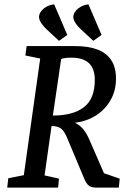

<svg xmlns="http://www.w3.org/2000/svg" viewBox="-20 -859 569 879"><path d="M250 -672 190 -728Q172 -746 164 -761.5Q156 -777 160 -791Q163 -802 172 -812Q181 -822 195 -829.5Q209 -837 228 -839L288 -699ZM407 -672 347 -728Q329 -746 321 -761.5Q313 -777 317 -791Q320 -802 329 -812Q338 -822 352 -829.5Q366 -837 385 -839L445 -699ZM13 0 18 -43 89 -57 164 -591 96 -605 102 -648H324Q384 -648 425.5 -632.5Q467 -617 489 -584Q511 -551 511 -499Q511 -445 487 -402Q463 -359 421 -331.5Q379 -304 323 -297Q348 -285 364 -264Q380 -243 395 -206L456 -66L528 -41L524 0H425Q399 0 387.5 -8.5Q376 -17 366 -40L286 -231Q273 -261 258 -271.5Q243 -282 216 -282L184 -56L250 -41L246 0ZM222 -330Q315 -330 364.5 -368.5Q414 -407 414 -493Q414 -544 387.5 -569.5Q361 -595 306 -595Q287 -595 276 -593Q265 -591 260 -589Z"/></svg>

Font: Faustina Medium
Style: Italic
Weight: 500
Italic angle: -8°
Designer: Alfonso Garcia
Foundry: http://www.omnibus-type.com
Version: Version 1.200